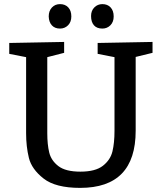

<svg xmlns="http://www.w3.org/2000/svg" viewBox="-20 -904 787 934"><path d="M722 -700V-647L640 -627V-268Q640 10 370 10Q250 10 192 -35.5Q134 -81 120.5 -136Q107 -191 107 -256V-626L25 -642V-695L292 -700V-647L210 -626V-256Q210 -201 219.5 -162Q229 -123 264 -96Q299 -69 371 -69Q444 -69 480.5 -97.5Q517 -126 527 -167.5Q537 -209 537 -268V-626L455 -642V-695ZM217 -824Q217 -851 232.5 -867.5Q248 -884 272 -884Q297 -884 312 -868Q327 -852 327 -824Q327 -797 311 -781Q295 -765 272 -765Q247 -765 232.5 -780.5Q218 -796 217 -824ZM423 -826Q423 -852 439 -868Q455 -884 478 -884Q503 -884 518 -868Q533 -852 533 -824Q533 -797 517 -781Q501 -765 478 -765Q451 -765 437 -781Q423 -797 423 -826Z"/></svg>

Font: Bitter Pro Medium
Style: Regular
Weight: 500
Designer: Sol Matas, and Bitter project Authors
Foundry: Sol Matas
Version: Version 1.010